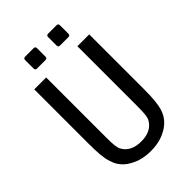

<svg xmlns="http://www.w3.org/2000/svg" viewBox="-264 -1010 1131 1131"><g transform="rotate(-45 301.0 -444.5)"><path d="M170.4 -804.2Q155.8 -804.2 155.8 -818.8V-888.7Q155.8 -903.3 170.4 -903.3H240.2Q254.9 -903.3 254.9 -888.7V-818.8Q254.9 -804.2 240.2 -804.2ZM361.8 -804.2Q347.2 -804.2 347.2 -818.8V-888.7Q347.2 -903.3 361.8 -903.3H431.2Q445.8 -903.3 445.8 -888.7V-818.8Q445.8 -804.2 431.2 -804.2ZM300.8 14.2Q250 14.2 208.5 0Q189.5 -6.8 169.2 -17.8Q148.9 -28.8 133.3 -43Q118.2 -56.6 106.4 -75.2Q94.7 -93.8 86.4 -121.6Q78.6 -146 75.2 -182.9Q71.8 -219.7 71.8 -279.8V-729H170.9V-234.9Q170.9 -181.6 173.8 -159.2Q176.8 -136.7 184.1 -124Q199.7 -95.2 229.5 -80.6Q258.8 -65.9 300.8 -65.9Q343.3 -65.9 372.6 -80.6Q402.8 -96.2 418 -124Q425.8 -138.2 428.2 -158.7Q431.2 -181.6 431.2 -233.9V-729H529.8V-279.8Q529.8 -215.3 525.9 -179.4Q522 -143.6 516.1 -121.6Q502.9 -74.2 468.3 -43Q452.1 -28.3 432.4 -17.6Q412.6 -6.8 393.6 0Q375.5 6.3 352.5 10.3Q329.6 14.2 300.8 14.2Z"/></g></svg>

Font: Vazir Code Hack
Style: Code-Hack
Weight: 400
Foundry: DejaVu fonts team - Redesigned by Saber Rastikerdar
Version: Version 1.1.2